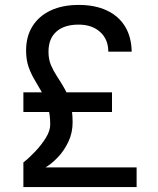

<svg xmlns="http://www.w3.org/2000/svg" viewBox="-20 -760 640 780"><path d="M75 0V-100Q99 -119 124 -145.5Q149 -172 166.5 -200.5Q184 -229 184 -254Q184 -297 174 -328.5Q164 -360 149.5 -386Q135 -412 120.5 -436Q106 -460 96 -488.5Q86 -517 86 -555Q86 -612 112 -653.5Q138 -695 186 -717.5Q234 -740 300 -740Q366 -740 414 -717.5Q462 -695 488 -652.5Q514 -610 515 -550H420Q420 -600 387 -630Q354 -660 299 -660Q241 -660 209 -631.5Q177 -603 177 -550Q177 -519 187 -495.5Q197 -472 211.5 -450Q226 -428 240.5 -403Q255 -378 265 -344.5Q275 -311 275 -263Q275 -220 257.5 -183.5Q240 -147 214.5 -120.5Q189 -94 165 -80H535V0ZM75 -305V-385H435V-305Z"/></svg>

Font: JetBrains Mono Zero
Style: Regular-Zero
Weight: 400
Designer: Philipp Nurullin, Konstantin Bulenkov
Foundry: JetBrains
Version: Version 2.211